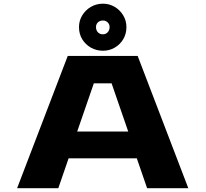

<svg xmlns="http://www.w3.org/2000/svg" viewBox="-20 -996 1090 1016"><path d="M976.5 0H758.5L704 -158H343L288.5 0H70.5L338.5 -700H708.5ZM476.5 -555 388.5 -300H658.5L570.5 -555ZM525 -727.5Q490 -727.5 461.2 -743.8Q432.5 -760 415.2 -788.2Q398 -816.5 398 -852.5Q398 -886.5 415.2 -914.8Q432.5 -943 461.2 -959.8Q490 -976.5 525 -976.5Q558.5 -976.5 586.8 -959.8Q615 -943 632 -914.8Q649 -886.5 649 -852.5Q649 -816.5 632 -788.2Q615 -760 586.8 -743.8Q558.5 -727.5 525 -727.5ZM525 -814.5Q539.5 -814.5 549.8 -825.2Q560 -836 560 -853Q560 -867.5 549.8 -877.5Q539.5 -887.5 525 -887.5Q508 -887.5 498 -877.5Q488 -867.5 488 -853Q488 -836 498 -825.2Q508 -814.5 525 -814.5Z"/></svg>

Font: Trispace Expanded ExtraBold
Style: Regular
Weight: 800
Width: 7
Designer: Tyler Finck
Foundry: Etcetera Type Company
Version: Version 1.210; ttfautohint (v1.8.3)